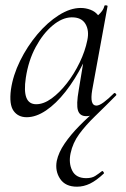

<svg xmlns="http://www.w3.org/2000/svg" viewBox="-20 -429 475 724"><path d="M270.2 275Q226.6 275 206.8 245.5Q187 216 194 177.8Q200.8 146 223.4 112.7Q246 79.4 279.4 45.5Q312.8 11.6 351.4 -21L334.4 1Q327.4 5 320.9 7Q314.4 9 305.4 9Q280.6 9 273.9 -12.9Q267.2 -34.8 276.8 -89L293.4 -189.6Q263.2 -129.4 227.2 -83.6Q191.2 -37.8 153.5 -12.4Q115.8 13 80.6 13Q48.2 13 31.1 -11.1Q14 -35.2 21.2 -91Q29 -145.2 55.7 -199.5Q82.4 -253.8 120.5 -299.1Q158.6 -344.4 201.7 -371.7Q244.8 -399 284.4 -399Q303.4 -399 321.2 -392.2Q339 -385.4 349.8 -371.6Q358 -378.4 364.8 -387.7Q371.6 -397 373.6 -407Q375.6 -410 381.1 -408.8Q386.6 -407.6 385.6 -405.6L327.6 -89Q317.8 -30.8 343.4 -30.8Q354.2 -30.8 371.4 -43.5Q388.6 -56.2 409.4 -77Q412.4 -80 416.4 -76Q420.4 -72 417.4 -69Q375 -26.2 338.9 8.7Q302.8 43.6 278.6 76.7Q254.4 109.8 246.2 148.8Q238.2 186.2 252.4 214.5Q266.6 242.8 305.2 242.8Q326.2 242.8 339.2 234.4Q352.2 226 364.4 216.4Q366.4 214.4 369.9 218.9Q373.4 223.4 371.4 225.4Q343.4 251.8 319.4 263.4Q295.4 275 270.2 275ZM116.6 -36Q144.6 -36 174.6 -57.8Q204.6 -79.6 232.3 -115.2Q260 -150.8 280.5 -193.5Q301 -236.2 309.2 -277Q317.2 -314 302 -339.2Q286.8 -364.4 249.2 -363.6Q214.2 -362.8 178.1 -332.6Q142 -302.4 114.6 -251.6Q87.2 -200.8 77.4 -136Q69.8 -85.8 79.4 -60.9Q89 -36 116.6 -36Z"/></svg>

Font: Cormorant Garamond Light
Style: Italic
Weight: 300
Italic angle: -10°
Designer: Christian Thalmann (Catharsis Fonts)
Foundry: Catharsis Fonts
Version: Version 4.001